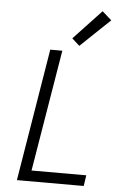

<svg xmlns="http://www.w3.org/2000/svg" viewBox="-63 -1017 702 1062"><g transform="rotate(5 288.0 -486.0)"><path d="M72 0H443L452 -60H148L260 -735H193ZM351 -770 515 -926 463 -972 309 -808Z"/></g></svg>

Font: Iosevka Sparkle Light Oblique
Style: Regular
Weight: 300
Italic angle: -9°
Designer: Belleve Invis
Foundry: Belleve Invis
Version: Version 4.5.0; ttfautohint (v1.8.3)